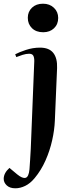

<svg xmlns="http://www.w3.org/2000/svg" viewBox="-64 -787 404 1036"><path d="M86 -691Q86 -724 108.5 -745.5Q131 -767 168 -767Q204 -767 227 -745Q250 -723 250 -690Q250 -656 227.5 -634.5Q205 -613 169 -613Q131 -613 108.5 -635Q86 -657 86 -691ZM232 -136Q230 -86 217.5 -30Q205 26 181.5 79Q158 132 123 174Q99 203 72 216Q45 229 19 229Q-11 229 -27.5 213.5Q-44 198 -44 178Q-44 147 -13 119L29 154Q57 177 74 172.5Q91 168 95 127Q97 101 98.5 76Q100 51 102 16L121 -458Q121 -478 115 -487.5Q109 -497 93 -497Q77 -497 58 -491Q39 -485 24 -479L18 -494Q38 -505 75.5 -517.5Q113 -530 152 -530Q201 -530 223.5 -501.5Q246 -473 244 -420Z"/></svg>

Font: Literata 72pt SemiBold
Style: Italic
Weight: 600
Italic angle: -2°
Designer: Latin by Veronika Burian and Jose Scaglione. Greek by Irene Vlachou. Cyrillic by Vera Evstafieva
Foundry: TypeTogether
Version: Version 3.002